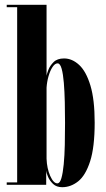

<svg xmlns="http://www.w3.org/2000/svg" viewBox="-20 -770 443 800"><path d="M239 10Q215.5 10 201.2 -3.5Q187 -17 180 -33.5Q173 -50 172.5 -58.5V0H8V-10H51.5V-740H8V-750H174V-454.5Q175 -461.5 181.5 -478.8Q188 -496 203.2 -511.2Q218.5 -526.5 247 -526.5Q280.5 -526.5 309.8 -499.5Q339 -472.5 356.8 -413.5Q374.5 -354.5 374.5 -259Q374.5 -156.5 355.5 -97.8Q336.5 -39 305.8 -14.5Q275 10 239 10ZM219 -6Q229.5 -6 235.8 -27.5Q242 -49 245.5 -85.2Q249 -121.5 250 -166.2Q251 -211 251 -257.5Q251 -300.5 250 -344.2Q249 -388 246 -424.8Q243 -461.5 236.8 -483.8Q230.5 -506 220 -506Q209 -506 199 -491Q189 -476 182.2 -452.5Q175.5 -429 174 -404.5V-108.5Q175.5 -68 189.2 -37Q203 -6 219 -6Z"/></svg>

Font: Imbue 100pt
Style: Bold
Weight: 700
Designer: Tyler Finck
Foundry: Etcetera Type Company
Version: Version 1.102; ttfautohint (v1.8.3)